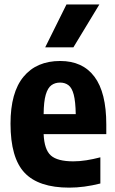

<svg xmlns="http://www.w3.org/2000/svg" viewBox="-20 -828 516 858"><path d="M289.5 10.5Q152.5 10.5 89.8 -56Q27 -122.5 27 -275.5Q27 -415 85.2 -485.2Q143.5 -555.5 249 -555.5Q349.5 -555.5 402.2 -485Q455 -414.5 455 -271.5V-228.5H175Q178 -159 207.5 -133Q237 -107 307.5 -107Q336 -107 366 -111.8Q396 -116.5 428.5 -125V-8Q355.5 10.5 289.5 10.5ZM248.5 -459Q226 -459 209.8 -447.2Q193.5 -435.5 184.5 -405Q175.5 -374.5 175 -318H318.5Q317.5 -374.5 309.5 -405Q301.5 -435.5 286 -447.2Q270.5 -459 248.5 -459ZM182 -616.5 277 -808H424L308 -616.5Z"/></svg>

Font: Encode Sans Cnd
Style: Bold
Weight: 700
Width: 3
Designer: Multiple Designers
Foundry: Impallari Type
Version: Version 3.002; ttfautohint (v1.8.3) -l 8 -r 50 -G 200 -x 14 